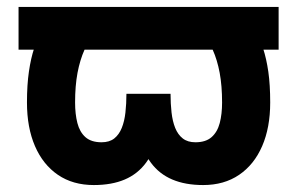

<svg xmlns="http://www.w3.org/2000/svg" viewBox="-20 -528 868 561"><path d="M794.1 -382.8V-507.8H34.2V-382.8ZM101.6 -437.6Q89.6 -415.9 79.8 -386.8Q70.1 -357.7 64.5 -318.9Q58.8 -280.2 58.8 -228.5Q58.8 -155.3 82.2 -101.1Q105.6 -46.9 149.3 -17.1Q193 12.7 254.1 12.7Q306.6 12.7 344.5 -3.5Q382.3 -19.6 406.6 -52.5Q430.9 -85.4 442.5 -135.6Q454.1 -185.7 454.1 -253.9H349.4Q349.4 -225.1 346.5 -199.4Q343.7 -173.7 335.8 -154.2Q327.9 -134.6 313.8 -123.4Q299.6 -112.3 276.8 -112.3Q246.5 -112.3 229.6 -127.3Q212.8 -142.3 206.1 -168.6Q199.4 -194.8 199.4 -228.5Q199.4 -277.4 206.5 -315.3Q213.7 -353.2 227.1 -383Q240.5 -412.7 259.8 -437.4ZM727.1 -436.8 568.8 -437Q588 -412.3 601.5 -382.6Q614.9 -352.8 621.9 -315Q628.9 -277.2 628.9 -228.5Q628.9 -194.8 622.1 -168.6Q615.2 -142.3 598.2 -127.3Q581.2 -112.3 551 -112.3Q528.4 -112.3 514.1 -123.4Q499.8 -134.6 491.9 -154.2Q484.1 -173.7 481.2 -199.4Q478.3 -225.1 478.3 -253.9H373.3Q373.3 -185.7 385 -135.6Q396.6 -85.4 421 -52.5Q445.4 -19.6 483.4 -3.5Q521.4 12.7 573.6 12.7Q634.8 12.7 678.6 -17.1Q722.5 -46.9 746 -101.1Q769.5 -155.3 769.5 -228.5Q769.5 -280 764 -318.5Q758.4 -356.9 748.9 -385.9Q739.5 -414.9 727.1 -436.8Z"/></svg>

Font: Giphurs SC
Style: Regular
Weight: 400
Version: Version 0.920